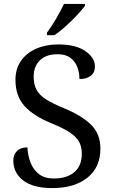

<svg xmlns="http://www.w3.org/2000/svg" viewBox="-20 -951 584 981"><path d="M247 10Q149 10 98.5 -29Q48 -68 48 -131Q48 -161 67 -179.5Q86 -198 120 -198Q122 -157 136 -120.5Q150 -84 179 -61.5Q208 -39 255 -39Q322 -39 360 -71.5Q398 -104 398 -165Q398 -202 383.5 -227.5Q369 -253 335.5 -275Q302 -297 243 -321Q150 -359 104.5 -410Q59 -461 59 -543Q59 -600 87.5 -640.5Q116 -681 165.5 -702.5Q215 -724 278 -724Q367 -724 416 -690Q465 -656 465 -612Q465 -580 443.5 -563.5Q422 -547 386 -547Q386 -578 375.5 -607Q365 -636 340.5 -655Q316 -674 274 -674Q216 -674 184 -643Q152 -612 152 -560Q152 -520 166.5 -492.5Q181 -465 215 -443.5Q249 -422 307 -398Q395 -362 444 -315Q493 -268 493 -191Q493 -96 426.5 -43Q360 10 247 10ZM220 -784Q242 -813 266.5 -855Q291 -897 307 -931H414V-921Q402 -904 375 -875Q348 -846 316.5 -817.5Q285 -789 258 -771H220Z"/></svg>

Font: Noto Serif Old Uyghur
Style: Regular
Weight: 400
Designer: Lewis McGuffie
Foundry: Google LLC
Version: Version 1.003; ttfautohint (v1.8.4.7-5d5b)